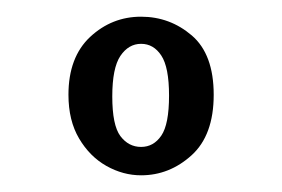

<svg xmlns="http://www.w3.org/2000/svg" viewBox="-20 -790 338 230"><path d="M149 -580Q127.5 -580 107.5 -591.2Q87.5 -602.5 74.8 -624Q62 -645.5 62 -676.5Q62 -721.5 88 -745.8Q114 -770 149 -770Q183.5 -770 209.8 -747.5Q236 -725 236 -676.5Q236 -628 209.5 -604Q183 -580 149 -580ZM149 -614Q164 -614 173.2 -627.5Q182.5 -641 182.5 -675.5Q182.5 -709.5 173.2 -723.5Q164 -737.5 149 -737.5Q134 -737.5 124.2 -723Q114.5 -708.5 114.5 -674.5Q114.5 -640 124.2 -627Q134 -614 149 -614Z"/></svg>

Font: Imbue Thin 10pt SemiBold
Style: Regular
Weight: 600
Version: Version 1.102